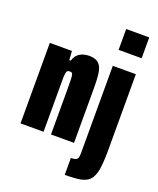

<svg xmlns="http://www.w3.org/2000/svg" viewBox="-168 -844 943 1143"><g transform="rotate(20 303.0 -272.5)"><path d="M31 0V-510H171L175 -453H184Q192 -479 206.5 -492.5Q221 -506 239.5 -512Q258 -518 277 -518Q306 -518 324.5 -509Q343 -500 353 -480.5Q363 -461 366.5 -428.5Q370 -396 370 -349V0H224V-275Q224 -316 223.5 -339.5Q223 -363 221 -374Q219 -385 214.5 -388Q210 -391 201 -391Q192 -391 187 -387.5Q182 -384 179.5 -370.5Q177 -357 177 -329Q177 -301 177 -251V0ZM430 -611V-743H576V-611ZM383 198V91Q406 91 415.5 85.5Q425 80 427.5 69Q430 58 430 41V-510H576V-27Q576 50 568 95.5Q560 141 539 163Q518 185 480.5 191.5Q443 198 383 198Z"/></g></svg>

Font: Saira ExtraCondensed Black
Style: Regular
Weight: 900
Width: 2
Designer: Hector Gatti with collaboration of the Omnibus-Type team
Foundry: Omnibus-Type
Version: Version 1.101